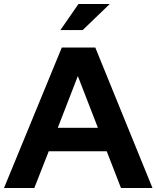

<svg xmlns="http://www.w3.org/2000/svg" viewBox="-24 -937 780 957"><path d="M-4 0 284 -700H451L736 0H579L508 -183H219L147 0ZM264 -300H464L364 -558ZM277 -787 367 -917H523L388 -787Z"/></svg>

Font: Red Hat Display
Style: Bold
Weight: 700
Designer: Pentagram, MCKL
Foundry: Pentagram, MCKL
Version: Version 1.023; ttfautohint (v1.8.3)